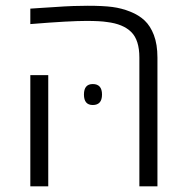

<svg xmlns="http://www.w3.org/2000/svg" viewBox="-20 -660 659 680"><path d="M473.6 0V-456.1Q473.6 -518.1 444.8 -546.6Q416 -575.2 358.9 -582Q335 -585.9 285.2 -585.9Q257.3 -585.9 208.5 -583.3Q159.7 -580.6 87.4 -574.7V-629.4Q109.9 -630.9 130.6 -632.3Q151.4 -633.8 170.4 -634.8Q210 -637.7 240 -638.7Q270 -639.6 290.5 -639.6Q344.7 -639.6 377.9 -635.3Q411.1 -630.9 441.4 -618.7Q472.2 -606.4 492.4 -587.2Q512.7 -567.9 524.9 -536.1Q537.6 -502.9 537.6 -456.1V0ZM87.4 0V-394H150.9V0ZM308.6 -288.1Q277.3 -288.1 277.3 -325.2Q277.3 -362.3 308.6 -362.3Q341.3 -362.3 341.3 -325.2Q341.3 -288.1 308.6 -288.1Z"/></svg>

Font: Open Sans Light
Style: Regular
Weight: 300
Designer: Monotype Design Team
Foundry: Monotype Imaging Inc.
Version: Version 3.000; ttfautohint (v1.8.4)